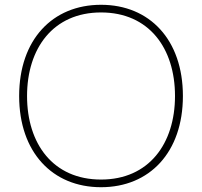

<svg xmlns="http://www.w3.org/2000/svg" viewBox="-20 -768 844 802"><path d="M402 14C605 14 744 -132 744 -367C744 -602 605 -748 402 -748C199 -748 60 -602 60 -367C60 -132 199 14 402 14ZM402 -18C202 -18 93 -167 93 -367C93 -566 202 -716 402 -716C602 -716 711 -567 711 -367C711 -168 602 -18 402 -18Z"/></svg>

Font: LINE Seed Sans TH Thin
Style: Regular
Weight: 250
Designer: Dalton Maag Ltd | Thai characters by Cadson Demak Co.,Ltd.
Foundry: Dalton Maag Ltd
Version: Version 1.003